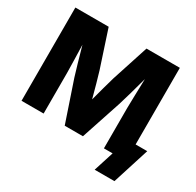

<svg xmlns="http://www.w3.org/2000/svg" viewBox="-184 -934 1322 1297"><g transform="rotate(30 476.5 -286.0)"><path d="M46.9 0V-727.5H306.6L400.4 -441.9Q411.1 -407.2 426.3 -352.5Q441.4 -297.9 455.1 -246.6Q468.8 -297.9 483.6 -352.5Q498.5 -407.2 508.8 -441.9L601.6 -727.5H861.8V0H689.5V-314.9Q689.5 -352.1 691.7 -415.3Q693.8 -478.5 695.3 -543.5Q677.2 -477.5 659.7 -414.6Q642.1 -351.6 630.4 -314.9L525.9 0H383.8L277.3 -314.9Q266.1 -350.1 249 -409.9Q231.9 -469.7 213.9 -533.7Q215.3 -471.2 217.3 -410.9Q219.2 -350.6 219.2 -314.9V0ZM707.5 156.2 757.3 0H714.4V-129.9H952.6L861.8 156.2Z"/></g></svg>

Font: Inter Display ExtraBold
Style: Regular
Weight: 800
Designer: Rasmus Andersson
Foundry: rsms
Version: Version 4.000;git-a52131595